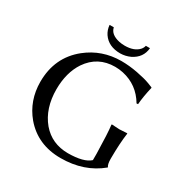

<svg xmlns="http://www.w3.org/2000/svg" viewBox="-183 -958 1084 1120"><g transform="rotate(30 358.5 -398.0)"><path d="M507.8 -806.2Q502 -739.3 438.5 -708Q406.7 -693.4 372.1 -692.9Q293 -692.9 255.4 -748Q238.3 -773.9 235.8 -806.2H264.2Q272.9 -762.7 334 -749Q352.5 -745.1 372.1 -745.1Q435.5 -745.1 466.3 -779.3Q477.1 -792 480 -806.2ZM545.9 -117.2Q543 -255.9 536.1 -307.1L538.1 -310.1Q540 -310.1 588.9 -307.1L641.1 -310.1L642.1 -307.1Q632.3 -239.7 631.8 -137.2V-130.9Q632.3 -95.7 642.1 -83V-80.1Q533.7 9.8 376 9.8Q221.7 9.8 128.9 -99.1Q52.2 -190.9 51.8 -316.9Q51.8 -481.9 172.9 -579.1Q271.5 -657.7 400.9 -658.2Q455.1 -658.2 512 -647.2Q568.8 -636.2 599.1 -624.5L628.9 -612.8L630.9 -609.9Q614.7 -541 610.8 -488.8L601.1 -487.8Q545.4 -582 440.9 -605Q414.1 -610.8 387.2 -610.8Q270.5 -610.8 205.6 -515.1Q155.3 -439 154.8 -327.1Q154.8 -197.3 223.6 -114.7Q290 -36.6 398.9 -36.1Q505.4 -36.6 545.9 -74.2Z"/></g></svg>

Font: Linux Biolinum Capitals O
Style: Small Caps
Weight: 400
Designer: Philipp H. Poll
Foundry: Philipp H. Poll
Version: Version 1.0.4